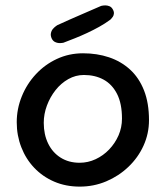

<svg xmlns="http://www.w3.org/2000/svg" viewBox="-20 -699 619 717"><path d="M277.9 -2.1Q225.5 -2.1 182.2 -20.8Q139 -39.5 107.8 -72.4Q76.6 -105.2 59.6 -149.1Q42.5 -192.9 42.5 -242.6Q42.5 -292.6 61.4 -339.1Q80.2 -385.6 113.9 -421.8Q147.5 -458 192.6 -479Q237.6 -500 290 -500Q342.4 -500 387.1 -485Q431.9 -470 465.6 -439.3Q499.2 -408.6 517.8 -361.5Q536.4 -314.3 536.4 -250.2Q536.4 -200 516 -155.1Q495.6 -110.2 459.5 -75.9Q423.4 -41.5 376.8 -21.8Q330.2 -2.1 277.9 -2.1ZM277.3 -91.2Q308.6 -91.2 337.1 -104.5Q365.6 -117.8 387.6 -140.8Q409.6 -163.8 422.6 -193.3Q435.5 -222.9 435.5 -256.2Q435.5 -312.2 417.1 -348.3Q398.6 -384.4 366.8 -401.7Q335 -419 293.3 -419Q262.4 -419 235.1 -403.6Q207.8 -388.2 187.4 -362.4Q167 -336.5 155.2 -304.8Q143.4 -273.1 143.4 -240.3Q143.4 -196.6 159.9 -162.8Q176.4 -129.1 206.6 -110.2Q236.9 -91.2 277.3 -91.2ZM217 -539.5Q217 -539.5 212.1 -538.7Q207.1 -537.9 199.9 -538.2Q192.8 -538.6 185.6 -542.1Q178.4 -545.6 173.9 -553.6Q168.1 -565.4 170.1 -574.9Q172 -584.5 177.7 -591.1Q183.4 -597.6 188.7 -601.3Q194 -605 194 -605Q243 -627.4 282.7 -644.4Q322.4 -661.4 357.6 -676.9Q357.6 -676.9 362.6 -677.9Q367.5 -678.9 374.2 -678.8Q381 -678.8 388.4 -675.9Q395.8 -673.1 400.6 -665.1Q405.9 -656.4 405.4 -649Q404.9 -641.6 401.4 -636.5Q398 -631.4 394.9 -628.4Q391.8 -625.4 391.8 -625.4Q372.6 -611.2 350.5 -598.9Q328.4 -586.6 305.4 -575.9Q282.5 -565.2 259.9 -556.2Q237.4 -547.1 217 -539.5Z"/></svg>

Font: Sour Gummy Black
Style: Regular
Weight: 900
Version: Version 1.000